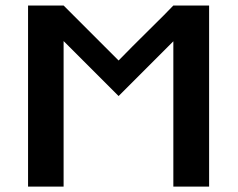

<svg xmlns="http://www.w3.org/2000/svg" viewBox="-20 -687 877 707"><path d="M618.3 0V-535L416.7 -333.3L214.2 -535.8V0H83.3V-666.7H214.2L416.7 -464.2Q440.8 -489.2 468.8 -517.1Q496.7 -545 530.4 -578.3Q564.2 -611.7 583.3 -630.8L618.3 -666.7H750V0Z"/></svg>

Font: 0xA000-Squareish
Style: Squareish-Bold
Weight: 700
Version: Version 0.1